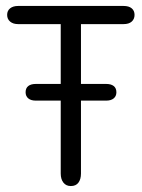

<svg xmlns="http://www.w3.org/2000/svg" viewBox="-20 -616 476 645"><path d="M100 -334Q84 -334 75 -327Q66 -320 66 -306Q66 -293 75 -285.5Q84 -278 100 -278H337Q353 -278 362 -285.5Q371 -293 371 -306Q371 -320 362 -327Q353 -334 337 -334ZM184 -535V-33Q184 -14 193 -2.5Q202 9 218 9Q235 9 243.5 -2.5Q252 -14 252 -33V-535H395Q413 -535 422.5 -543.5Q432 -552 432 -566Q432 -580 422.5 -588Q413 -596 395 -596H41Q24 -596 14 -588Q4 -580 4 -566Q4 -552 14 -543.5Q24 -535 41 -535Z"/></svg>

Font: Beiruti
Style: Regular
Weight: 400
Version: Version 1.00